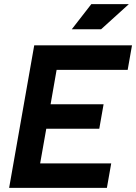

<svg xmlns="http://www.w3.org/2000/svg" viewBox="-20 -914 662 934"><path d="M24.4 0 125.5 -574.2 146.5 -693.4H622.1L601.1 -574.2H255.4L226.1 -406.7H483.9L462.9 -287.6H205.1L175.3 -119.1H521L500 0ZM329.1 -771.5 424.3 -894H606.9L471.7 -771.5Z"/></svg>

Font: Cascadia Code PL
Style: Bold Italic
Weight: 700
Italic angle: -10°
Monospace: yes
Designer: Aaron Bell
Foundry: Saja Typeworks
Version: Version 2404.023; ttfautohint (v1.8.4)